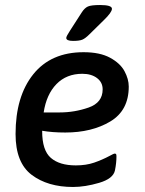

<svg xmlns="http://www.w3.org/2000/svg" viewBox="-20 -738 579 765"><path d="M148 -217V-215Q148 -139 182.5 -109Q217 -79 282 -79Q323 -79 355 -90Q387 -101 417 -117Q433 -126 437 -126Q441 -126 442.5 -124Q444 -122 444 -114Q444 -89 438 -59Q431 -26 375 -9.5Q319 7 271 7Q170 7 106 -41.5Q42 -90 42 -204Q42 -354 112.5 -442Q183 -530 313 -530Q378 -530 418.5 -508Q459 -486 476 -454.5Q493 -423 493 -393Q493 -298 419.5 -254Q346 -210 240 -210Q188 -210 148 -217ZM154 -290H218Q277 -290 333 -309.5Q389 -329 389 -382Q389 -410 366.5 -427Q344 -444 308 -444Q245 -444 205 -403Q165 -362 154 -290ZM244 -587Q244 -593 259 -616L306 -689Q317 -706 330 -712Q343 -718 379 -718Q426 -718 426 -703Q426 -689 394 -658L336 -601Q320 -585 308 -580Q296 -575 271 -575Q244 -575 244 -587Z"/></svg>

Font: Asap-MediumItalic
Style: Italic
Weight: 500
Italic angle: -6°
Designer: Pablo Cosgaya
Foundry: Omnibus-Type
Version: Version 2.000; ttfautohint (v1.8)